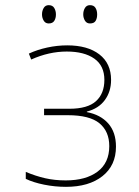

<svg xmlns="http://www.w3.org/2000/svg" viewBox="-20 -714 540 745"><path d="M236 11Q193 11 151 2.5Q109 -6 80 -20V-47Q118 -31 155 -22.5Q192 -14 235 -14Q313 -14 358.5 -48Q404 -82 404 -147Q404 -204 366 -235.5Q328 -267 243 -267H151V-292H249Q320 -292 352.5 -321.5Q385 -351 385 -404Q385 -459 346 -486.5Q307 -514 239 -514Q170 -514 101 -483L92 -506Q124 -521 163 -529.5Q202 -538 241 -538Q320 -538 365.5 -503Q411 -468 411 -404Q411 -359 387 -326Q363 -293 317 -281V-279Q370 -269 400 -235Q430 -201 430 -145Q430 -72 377.5 -30.5Q325 11 236 11ZM329 -623Q316 -623 309.5 -634Q303 -645 303 -658Q303 -672 309.5 -683Q316 -694 329 -694Q344 -694 350.5 -683.5Q357 -673 357 -658Q357 -643 351 -633Q345 -623 329 -623ZM169 -623Q156 -623 149.5 -634Q143 -645 143 -658Q143 -672 149.5 -683Q156 -694 169 -694Q184 -694 190.5 -683Q197 -672 197 -658Q197 -643 190.5 -633Q184 -623 169 -623Z"/></svg>

Font: Noto Sans Mono ExtraCondensed Thin
Style: Regular
Weight: 100
Width: 2
Designer: Monotype Design Team
Foundry: Monotype Imaging Inc.
Version: Version 2.014; ttfautohint (v1.8.4.7-5d5b)